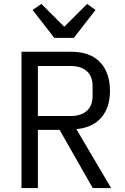

<svg xmlns="http://www.w3.org/2000/svg" viewBox="-20 -963 640 983"><path d="M174 0H90V-698H344Q441 -698 492 -645Q543 -592 543 -497Q543 -413 499 -361.5Q455 -310 372 -302H371L549 0H455L285 -298H174ZM342 -369Q395 -369 424.5 -395.5Q454 -422 454 -471V-523Q454 -572 424.5 -598.5Q395 -625 342 -625H174V-369ZM258 -769 147 -912 192 -943 309 -826 426 -943 469 -912 358 -769Z"/></svg>

Font: Lilex Nerd Font
Style: Regular
Weight: 400
Designer: Mike Abbink, Paul van der Laan, Pieter van Rosmalen, Mikhael Khrustik
Foundry: Mikhael Khrustik
Version: Version 2.400; ttfautohint (v1.8.4.7-5d5b);Nerd Fonts 3.3.0